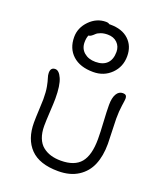

<svg xmlns="http://www.w3.org/2000/svg" viewBox="-170 -1137 990 1176"><g transform="rotate(20 325.0 -549.0)"><path d="M345.2 -712.9Q259.3 -712.9 211.2 -756.6Q163.1 -800.3 163.1 -875Q163.1 -935.5 208.7 -982.2Q254.4 -1028.8 314.9 -1028.8Q331.1 -1028.8 337.9 -1022H346.2Q422.4 -1022 465.6 -981.7Q508.8 -941.4 508.8 -875Q508.8 -805.7 461.9 -759.3Q415 -712.9 345.2 -712.9ZM233.9 -866.2Q233.9 -825.2 262.7 -800.5Q291.5 -775.9 336.9 -775.9Q386.2 -775.9 412.1 -802Q438 -828.1 438 -877Q438 -912.6 414.6 -935.8Q391.1 -959 352.1 -959Q326.7 -959 307.4 -951.9Q288.1 -944.8 279.3 -936Q270.5 -927.2 261 -920.2Q251.5 -913.1 243.2 -913.1H242.2Q233.9 -894.5 233.9 -866.2ZM351.1 -68.8Q229 -68.8 169.9 -129.6Q110.8 -190.4 110.8 -298.8Q110.8 -328.1 113.5 -381.1Q116.2 -434.1 116.2 -451.2Q116.2 -500 110.1 -532.2Q104 -564.5 97.9 -582.5Q91.8 -600.6 91.8 -615.2Q91.8 -650.9 122.1 -650.9Q147 -650.9 165.5 -608.9Q184.1 -566.9 184.1 -480Q184.1 -454.6 180.4 -392.3Q176.8 -330.1 176.8 -300.8Q176.8 -255.9 189.7 -222.9Q202.6 -189.9 226.1 -171.1Q249.5 -152.3 278.8 -143.6Q308.1 -134.8 344.2 -134.8Q433.6 -134.8 473.9 -183.3Q514.2 -231.9 514.2 -336.9Q514.2 -381.3 510 -448.7Q505.9 -516.1 505.9 -557.1Q505.9 -603 520.8 -628.4Q535.6 -653.8 562 -653.8Q575.2 -653.8 581.5 -647.7Q587.9 -641.6 587.9 -626Q587.9 -618.7 582 -579.8Q576.2 -541 576.2 -493.2Q576.2 -466.3 578.6 -412.4Q581.1 -358.4 581.1 -330.1Q581.1 -251.5 557.1 -193.8Q533.2 -136.2 480.7 -102.5Q428.2 -68.8 351.1 -68.8Z"/></g></svg>

Font: Shantell Sans Irregular Bouncy
Style: Regular
Weight: 300
Designer: Stephen Nixon, Anya Danilova, Shantell Martin
Foundry: Arrow Type
Version: Version 1.006;[9816181b4]